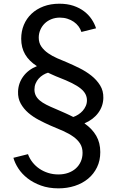

<svg xmlns="http://www.w3.org/2000/svg" viewBox="-20 -784 635 1054"><path d="M300.9 250Q247.3 250 204.8 234.5Q162.3 219.1 131.1 194.8Q100 170.5 80.7 140.7Q61.4 110.9 53.6 82.3L133.6 62.3Q142.3 86.4 158.4 106.8Q174.5 127.3 196.1 142Q217.7 156.8 244.3 165.2Q270.9 173.6 300.5 173.6Q330 173.6 354.3 165Q378.6 156.4 396.1 140.7Q413.6 125 423.4 103.2Q433.2 81.4 433.2 55Q433.2 25.9 419.8 4.5Q406.4 -16.8 382.7 -33.6Q359.1 -50.5 326.8 -65Q294.5 -79.5 256.4 -95Q225.5 -108.6 193.4 -125.5Q161.4 -142.3 135.7 -164.3Q110 -186.4 93.9 -215.2Q77.7 -244.1 79.1 -281.4Q80.5 -327.3 107.7 -364.5Q135 -401.8 182.7 -420.9Q139.5 -448.6 118 -485.5Q96.4 -522.3 96.4 -571.4Q96.4 -612.3 110.9 -647.3Q125.5 -682.3 152.7 -708.2Q180 -734.1 218.9 -748.9Q257.7 -763.6 305.9 -763.6Q349.1 -763.6 383 -752.3Q416.8 -740.9 441.6 -722Q466.4 -703.2 482.7 -678.9Q499.1 -654.5 507.3 -628.6L426.8 -608.6Q421.8 -625 411.1 -639.3Q400.5 -653.6 385 -664.3Q369.5 -675 350.2 -681.1Q330.9 -687.3 308.6 -687.3Q283.2 -687.3 261.8 -678.6Q240.5 -670 225.2 -655Q210 -640 201.4 -620Q192.7 -600 192.7 -577.3Q192.7 -549.1 207 -528.4Q221.4 -507.7 243.9 -492Q266.4 -476.4 293.9 -464.3Q321.4 -452.3 347.3 -441.8Q380.5 -427.7 416.1 -410Q451.8 -392.3 481.4 -368.9Q510.9 -345.5 529.5 -315.5Q548.2 -285.5 547.3 -246.4Q546.4 -200.9 519.1 -164.1Q491.8 -127.3 443.6 -106.8Q486.4 -76.8 508.4 -38.4Q530.5 0 530.5 50.9Q530.5 97.7 512.5 134.5Q494.5 171.4 463.6 197Q432.7 222.7 390.7 236.4Q348.6 250 300.9 250ZM382.3 -141.8Q396.8 -146.8 410.2 -155.5Q423.6 -164.1 434.1 -175.9Q444.5 -187.7 450.9 -202.3Q457.3 -216.8 457.3 -233.2Q457.3 -251.4 449.3 -267Q441.4 -282.7 423.2 -297.7Q405 -312.7 375 -327.7Q345 -342.7 301.4 -359.5Q294.1 -362.3 287.7 -365Q281.4 -367.7 274.8 -370.7Q268.2 -373.6 260.7 -377Q253.2 -380.5 243.6 -385Q230 -380.9 216.6 -372.7Q203.2 -364.5 192.5 -352.7Q181.8 -340.9 175.5 -325.7Q169.1 -310.5 169.1 -292.7Q169.1 -274.1 176.4 -259.5Q183.6 -245 198 -232.7Q212.3 -220.5 234.1 -209.3Q255.9 -198.2 284.5 -186.4Q303.2 -178.2 316.4 -172.5Q329.5 -166.8 340.2 -162Q350.9 -157.3 360.7 -152.5Q370.5 -147.7 382.3 -141.8Z"/></svg>

Font: Spartan Med
Style: Regular
Weight: 500
Designer: Matt Bailey, Mirko Velimirovic
Foundry: Matt Bailey
Version: Version 1.005